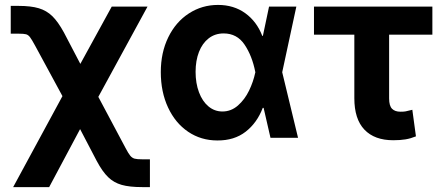

<svg xmlns="http://www.w3.org/2000/svg" viewBox="-20 -557 1795 776"><path d="M232.4 -168.5 122.1 -372.1Q108.4 -397.5 101.3 -406.7Q94.2 -416 85.2 -418.5Q76.2 -420.9 54.7 -420.9H23.4V-533.2H54.7Q105 -533.2 136.7 -523.7Q168.5 -514.2 191.7 -491.5Q214.8 -468.8 238.3 -425.8L304.7 -298.8L431.6 -530.3H576.2L377.4 -165.5L487.3 41Q499 63.5 506.6 72.5Q514.2 81.5 523.9 84.2Q533.7 86.9 554.7 86.9H585.9V199.2H554.7Q503.4 199.2 471.7 190.2Q439.9 181.2 417 158.9Q394 136.7 371.1 93.8L303.7 -35.2L178.7 199.2H33.2Z M629.9 -265.6Q629.9 -344.7 660.2 -406.5Q690.4 -468.3 743.4 -502.7Q796.4 -537.1 861.3 -537.1Q924.8 -537.1 971.2 -503.7Q1017.6 -470.2 1040 -412.1H1042.5L1067.4 -530.3H1177.7L1120.6 -265.1L1184.6 0H1073.2L1045.4 -121.1H1042Q1019 -60.5 972.9 -24.7Q926.8 11.2 858.4 10.7Q792.5 10.7 740.5 -24.4Q688.5 -59.6 659.2 -122.6Q629.9 -185.5 629.9 -265.6ZM878.9 -106.4Q914.1 -106.4 941.7 -130.6Q969.2 -154.8 986.6 -190.7Q1003.9 -226.6 1011.7 -263.7L1012.2 -265.1L1011.7 -266.6Q999 -331.1 968.5 -376.5Q938 -421.9 883.8 -421.9Q849.1 -421.9 823.5 -402.1Q797.9 -382.3 784.2 -347.2Q770.5 -312 770.5 -266.6Q770.5 -220.7 784.2 -184.1Q797.9 -147.5 822.5 -127Q847.2 -106.4 878.9 -106.4Z M1727.5 -417H1552.7V-159.2Q1552.7 -129.4 1564.5 -117.4Q1576.2 -105.5 1598.6 -105.5Q1612.8 -105.5 1619.4 -106.9Q1626 -108.4 1646.5 -113.3L1661.1 -5.9Q1639.6 2.9 1618.7 6.3Q1597.7 9.8 1569.3 9.8Q1493.7 9.8 1452.9 -33Q1412.1 -75.7 1412.1 -160.2V-417H1249V-530.3H1727.5Z"/></svg>

Font: WEMIX Pretendard
Style: Bold
Weight: 700
Designer: Base glyphs from Inter by Rasmus Andersson; Hangeul glyphs from Noto Sans CJK(Source Han Sans) by Jang Soo-young and Kan
Foundry: Kil Hyung-jin
Version: Version 1.000